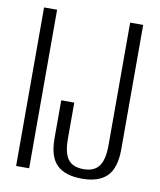

<svg xmlns="http://www.w3.org/2000/svg" viewBox="-78 -738 672 805"><g transform="rotate(10 257.5 -335.0)"><path d="M44.5 0H100V-675H44.5ZM325 4.5Q397 4.5 431.8 -31Q466.5 -66.5 466.5 -145V-675H411V-154Q411 -91.5 390.5 -63.8Q370 -36 325 -36Q279 -36 258.8 -62.8Q238.5 -89.5 238.5 -150V-304H183V-142Q183 -64 218 -29.8Q253 4.5 325 4.5Z"/></g></svg>

Font: Anybody Condensed Light
Style: Regular
Weight: 300
Width: 3
Designer: Tyler Finck
Foundry: Etcetera Type Company
Version: Version 1.113;gftools[0.9.25]